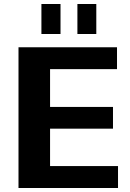

<svg xmlns="http://www.w3.org/2000/svg" viewBox="-20 -935 647 955"><path d="M194 -109H567V0H72V-700H562V-591H194L229 -675V-345L194 -403H542V-295H194L229 -353V-25ZM281 -915V-766H186V-915ZM459 -915V-766H365V-915Z"/></svg>

Font: Pathway Extreme 72pt
Style: Bold
Weight: 700
Designer: Eduardo Rodriguez Tunni
Foundry: Eduardo Rodriguez Tunni
Version: Version 1.001;gftools[0.9.26]